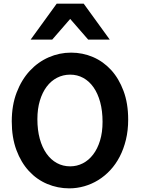

<svg xmlns="http://www.w3.org/2000/svg" viewBox="-20 -1011 772 1043"><path d="M676.3 -361.3Q676.3 -302.7 664.1 -252.2Q651.9 -201.7 630.4 -160.2Q608.9 -118.7 579.1 -86.7Q549.3 -54.7 513.7 -32.7Q478 -10.7 438 0.7Q397.9 12.2 356.4 12.2Q293.5 12.2 236.6 -11.7Q179.7 -35.6 137 -82Q94.2 -128.4 69.1 -196Q43.9 -263.7 43.9 -351.6Q43.9 -439.5 70.6 -508.8Q97.2 -578.1 141.8 -626.2Q186.5 -674.3 244.6 -699.7Q302.7 -725.1 366.2 -725.1Q428.7 -725.1 484.9 -701.2Q541 -677.2 583.5 -630.9Q626 -584.5 651.1 -516.8Q676.3 -449.2 676.3 -361.3ZM537.1 -349.1Q537.1 -408.7 524.2 -456.3Q511.2 -503.9 487.8 -537.1Q464.4 -570.3 432.1 -587.9Q399.9 -605.5 361.3 -605.5Q322.8 -605.5 290 -588.6Q257.3 -571.8 233.6 -540.3Q210 -508.8 196.5 -464.1Q183.1 -419.4 183.1 -363.8Q183.1 -304.7 196 -257.3Q209 -210 232.7 -176.5Q256.3 -143.1 289.1 -125.2Q321.8 -107.4 361.3 -107.4Q397.9 -107.4 429.9 -123.8Q461.9 -140.1 485.8 -171.4Q509.8 -202.6 523.4 -247.3Q537.1 -292 537.1 -349.1ZM459 -795.9 361.3 -908.2 263.7 -795.9H146.5L288.1 -991.2H434.6L576.2 -795.9Z"/></svg>

Font: Andika New Basic
Style: Bold
Weight: 700
Designer: Victor Gaultney, Annie Olsen, Pablo Ugerman
Foundry: SIL International
Version: Version 5.500; ttfautohint (v1.8.3)